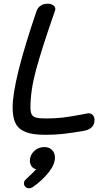

<svg xmlns="http://www.w3.org/2000/svg" viewBox="-20 -724 584 1034"><path d="M48 -145Q48 -287 177 -665Q183 -683 199 -693.5Q215 -704 237 -704Q254 -704 266 -696Q278 -688 278 -675Q278 -673 276 -665L265 -634Q205 -461 174.5 -349.5Q144 -238 144 -145Q144 -120 151 -107.5Q158 -95 175.5 -90.5Q193 -86 228 -86Q278 -86 319 -91Q360 -96 418 -107L449 -113Q452 -114 457 -114Q472 -114 480.5 -103.5Q489 -93 489 -79Q489 -31 435 -20Q366 -8 320.5 -3Q275 2 223 2Q156 2 118 -13Q80 -28 64 -59.5Q48 -91 48 -145ZM276 124Q276 162 241.5 205Q207 248 160 281Q148 290 136 290Q126 290 117.5 282.5Q109 275 109 264Q109 252 117 244Q123 238 142.5 220Q162 202 175 187Q160 185 150.5 172Q141 159 141 142Q141 111 164 89.5Q187 68 219 68Q245 68 260.5 84Q276 100 276 124Z"/></svg>

Font: Mali Medium
Style: Italic
Weight: 500
Italic angle: -10°
Version: Version 1.000; ttfautohint (v1.6)